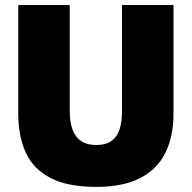

<svg xmlns="http://www.w3.org/2000/svg" viewBox="-20 -733 767 768"><path d="M365 14.5Q251 14.5 182.5 -20.8Q114 -56 83.5 -122Q53 -188 53 -279Q53 -297.5 53 -329Q53 -360.5 53 -398.8Q53 -437 53 -474Q53 -544.5 53 -599.8Q53 -655 53 -713H259Q259 -655 259 -599.8Q259 -544.5 259 -474V-288Q259 -244.5 270.2 -214.2Q281.5 -184 305 -168.5Q328.5 -153 364.5 -153Q402 -153 424.8 -168.5Q447.5 -184 457.8 -214.2Q468 -244.5 468 -288.5V-474Q468 -544.5 468 -599.8Q468 -655 468 -713H674Q674 -655 674 -599.8Q674 -544.5 674 -474Q674 -437 674 -398.2Q674 -359.5 674 -327.5Q674 -295.5 674 -278.5Q674 -187.5 641.5 -121.8Q609 -56 540.8 -20.8Q472.5 14.5 365 14.5Z"/></svg>

Font: Commissioner Thin ExtraBold
Style: Regular
Weight: 800
Version: Version 1.000